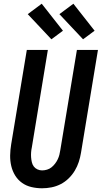

<svg xmlns="http://www.w3.org/2000/svg" viewBox="-20 -1003 546 1031"><path d="M206 8Q177 8 149 1.5Q121 -5 98.5 -21Q76 -37 61.5 -60.5Q47 -84 40.5 -111.5Q34 -139 34.5 -168.5Q35 -198 40 -228L124 -735H237L151 -212Q148 -198 147 -184.5Q146 -171 147 -158Q148 -145 151 -132Q154 -119 161.5 -109Q169 -99 181 -93.5Q193 -88 206 -88Q219 -88 232.5 -92Q246 -96 256.5 -104.5Q267 -113 275.5 -124Q284 -135 290 -147.5Q296 -160 299 -172.5Q302 -185 304 -198L393 -735H506L415 -183Q411 -158 403 -133.5Q395 -109 381.5 -86.5Q368 -64 348.5 -45Q329 -26 305.5 -14Q282 -2 256.5 3Q231 8 206 8ZM426 -792 299 -927 374 -983 488 -838ZM256 -792 129 -927 204 -983 318 -838Z"/></svg>

Font: Iosevka Term Curly Oblique
Style: Bold
Weight: 700
Italic angle: -9°
Designer: Belleve Invis
Foundry: Belleve Invis
Version: Version 32.3.0